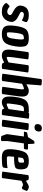

<svg xmlns="http://www.w3.org/2000/svg" viewBox="1440 -2248 840 3760"><g transform="rotate(90 1860.0 -368.0)"><path d="M410 -181Q410 -175 409 -168Q398 -85 346.5 -34.5Q295 16 219.5 16Q144 16 104 -4Q64 -24 40 -61Q37 -63 37 -66Q37 -77 65.5 -106.5Q94 -136 107 -136Q110 -136 114 -132Q161 -90 211 -90Q239 -90 257 -107.5Q275 -125 275 -143Q275 -161 262 -173Q242 -189 192 -214Q89 -269 89 -345Q89 -352 90 -360Q101 -440 147.5 -476Q194 -512 279 -512Q364 -512 405 -478H406Q413 -473 413 -462Q413 -451 408 -436Q389 -378 375 -378Q373 -378 370 -380L335 -399Q293 -416 263 -416Q218 -414 212 -373Q210 -357 226 -347Q242 -337 252.5 -331.5Q263 -326 283 -316Q353 -283 381.5 -247.5Q410 -212 410 -181Z M723 -512Q771 -512 801.5 -505.5Q832 -499 855 -482Q878 -465 886 -436Q896 -397 896 -350.5Q896 -304 887 -250Q866 -100 814.5 -42Q763 16 649 16Q535 16 501 -42Q479 -77 479 -135Q479 -193 487 -250Q509 -409 557.5 -460.5Q606 -512 723 -512ZM631 -82Q664 -82 679.5 -86Q695 -90 708.5 -109Q722 -128 728 -157.5Q734 -187 743.5 -253Q753 -319 753 -367.5Q753 -416 734 -416Q674 -416 656 -388.5Q638 -361 625.5 -269.5Q613 -178 613 -130Q613 -82 631 -82Z M1071 16Q997 16 969 -30Q951 -59 951 -104.5Q951 -150 957 -192L1000 -496Q1002 -512 1038.5 -512Q1075 -512 1109.5 -507Q1144 -502 1143 -496L1101 -192Q1094 -138 1094 -109Q1094 -80 1102 -80Q1138 -80 1203 -116L1256 -496Q1258 -512 1294.5 -512Q1331 -512 1366 -507Q1401 -502 1400 -496L1331 0Q1330 6 1328 8Q1322 16 1274 16Q1226 16 1219 0L1218 -1L1202 -31Q1126 16 1071 16Z M1751 -512Q1825 -512 1854 -466Q1871 -437 1871 -392Q1871 -347 1865 -304L1823 0Q1822 6 1820 8Q1814 16 1786.5 16Q1759 16 1736 14Q1678 9 1680 0L1721 -304Q1730 -360 1730 -388Q1730 -416 1721 -416Q1685 -416 1620 -380L1567 0Q1566 6 1564 8Q1558 16 1530.5 16Q1503 16 1480 14Q1421 9 1423 0L1528 -752Q1530 -768 1565.5 -768Q1601 -768 1626.5 -763.5Q1652 -759 1652 -752L1630 -463Q1712 -512 1751 -512Z M1984 16Q1910 16 1884 -44Q1870 -78 1870 -133.5Q1870 -189 1879 -256Q1901 -406 1952 -459Q2003 -512 2123 -512H2171L2187 -504Q2189 -520 2224 -520Q2259 -520 2281.5 -515.5Q2304 -511 2304 -504L2234 0Q2233 6 2231 8Q2225 16 2202 16Q2179 16 2168 15Q2157 14 2148 12.5Q2139 11 2132 10Q2117 6 2119 0L2104 -31Q2073 -12 2059 -4Q2023 16 1984 16ZM2015 -80Q2051 -80 2116 -116L2158 -416H2110Q2073 -416 2055.5 -385.5Q2038 -355 2025 -263Q2012 -171 2009.5 -143.5Q2007 -116 2007 -98Q2007 -80 2015 -80Z M2393 -496Q2395 -512 2431 -512Q2467 -512 2498.5 -507Q2530 -502 2529 -496L2460 0Q2459 6 2457 8Q2451 16 2424 16Q2397 16 2375 14Q2322 9 2324 0ZM2493 -768Q2556 -768 2556 -712Q2556 -705 2555 -696Q2545 -624 2473 -624Q2410 -624 2410 -680Q2410 -687 2411 -696Q2421 -768 2493 -768Z M2573 -416Q2560 -416 2560 -424V-434Q2566 -476 2582 -480L2664 -496L2736 -609Q2749 -624 2784 -624Q2796 -624 2797.5 -581Q2799 -538 2800 -496H2896Q2908 -496 2908 -473Q2908 -466 2907 -456Q2901 -416 2885 -416H2788L2743 -98V16Q2743 21 2741 24Q2736 32 2690.5 32Q2645 32 2640 16V14L2606 -81L2653 -416Z M3062 16Q2955 16 2922 -42Q2902 -77 2902 -134.5Q2902 -192 2910 -250Q2932 -408 2979 -460Q3026 -512 3126 -512Q3226 -512 3261.5 -479Q3297 -446 3297 -351Q3297 -288 3272 -258Q3242 -223 3050 -223Q3042 -155 3042 -132.5Q3042 -110 3043 -104Q3048 -82 3076 -82Q3205 -82 3257 -95Q3258 -95 3261.5 -96Q3265 -97 3268 -94Q3276 -85 3270 -56Q3265 -4 3247 0Q3203 16 3062 16ZM3166 -356Q3166 -419 3155 -419Q3121 -419 3097.5 -409Q3074 -399 3072 -381L3061 -303Q3130 -303 3148 -312.5Q3166 -322 3166 -356Z M3521 -456Q3609 -512 3636 -512Q3663 -512 3683 -502Q3703 -492 3711 -482L3720 -473Q3697 -409 3686 -393Q3675 -377 3661.5 -377Q3648 -377 3629 -388Q3610 -399 3593 -399Q3576 -399 3520 -368L3469 0Q3468 6 3466 8Q3460 16 3433 16Q3406 16 3386 14Q3338 9 3340 0L3409 -496Q3411 -512 3456 -512Q3501 -512 3506 -496V-494Z"/></g></svg>

Font: Chau Philomene One
Style: Italic
Weight: 400
Designer: Vicente Lamonaca
Foundry: TipoType
Version: Version 1.001